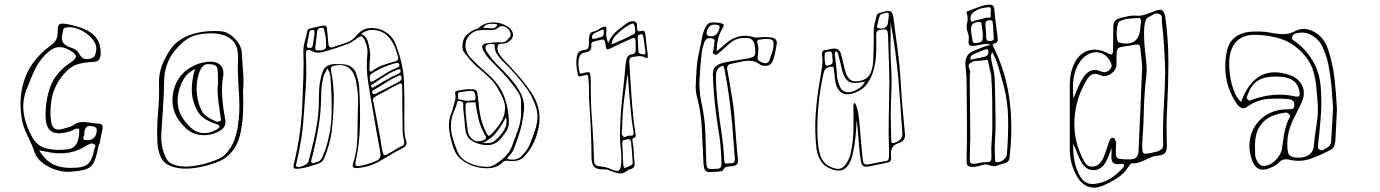

<svg xmlns="http://www.w3.org/2000/svg" viewBox="-20 -666 6060 843"><path d="M414 -33Q413 -27 412 -20.5Q411 -14 409 -8Q401 31 390 50.5Q379 70 356 77.5Q333 85 289 88Q258 90 225 79.5Q192 69 166.5 49Q141 29 132 3Q119 -35 100 -72Q81 -109 75 -149Q60 -245 91 -326.5Q122 -408 206 -469Q233 -489 233 -521Q232 -553 241 -559.5Q250 -566 286 -558Q364 -541 394 -510Q424 -479 422 -428Q421 -414 415 -404.5Q409 -395 389 -394Q355 -393 324.5 -385Q294 -377 271 -352Q216 -297 205 -221Q202 -199 201.5 -175.5Q201 -152 205 -129Q213 -87 255 -100Q267 -104 279.5 -107Q292 -110 301 -116Q319 -129 337.5 -130Q356 -131 375.5 -127.5Q395 -124 414 -123Q427 -122 429.5 -114.5Q432 -107 430 -98Q426 -82 423 -66Q420 -50 417 -33ZM254 -516Q248 -500 255 -483Q262 -466 294 -456Q304 -453 313 -447Q322 -441 326 -433Q334 -417 344.5 -410.5Q355 -404 374 -408Q393 -412 397.5 -424.5Q402 -437 403 -451Q404 -469 391 -487.5Q378 -506 357.5 -520.5Q337 -535 313.5 -542Q290 -549 270 -545Q260 -544 258 -537Q256 -530 254 -516ZM328 -100Q315 -104 306 -98Q297 -92 286 -89Q233 -73 207 -88.5Q181 -104 180 -155Q179 -226 202 -287.5Q225 -349 292 -393Q315 -408 313 -420Q311 -432 285 -446Q255 -463 230 -458Q205 -453 177 -424Q147 -392 130 -354Q113 -316 98 -277Q76 -222 84.5 -167.5Q93 -113 124 -59Q146 -22 188.5 -13Q231 -4 280 -11Q330 -18 328 -100ZM350 -83Q352 -79 349 -72Q346 -65 345.5 -59Q345 -53 355 -51Q373 -48 386.5 -56.5Q400 -65 404 -84Q406 -95 404 -101.5Q402 -108 388 -111Q368 -116 360 -108Q352 -100 350 -83ZM152 -6Q180 41 218.5 58Q257 75 319 70Q354 67 370 50Q386 33 393 -7Q395 -14 398 -21.5Q401 -29 391 -34Q383 -38 375 -34.5Q367 -31 360 -27Q292 18 204 4Q185 1 152 -6Z M1047 -269Q1049 -217 1047 -169Q1045 -121 1034 -74Q1028 -49 1015 -24.5Q1002 0 977 21Q961 36 925.5 49Q890 62 850.5 69Q811 76 780 74Q707 68 687 26Q679 9 675.5 -7.5Q672 -24 671 -42Q668 -107 674 -172Q680 -237 678 -302Q677 -355 704 -408Q716 -432 732.5 -455Q749 -478 781 -497Q848 -535 946 -529Q964 -528 977 -521.5Q990 -515 1000 -507Q1019 -490 1030 -471.5Q1041 -453 1042 -433Q1044 -390 1047.5 -348.5Q1051 -307 1047 -269ZM1024 -364Q1024 -382 1025 -400Q1026 -418 1024 -436Q1019 -487 972.5 -507.5Q926 -528 851 -514Q829 -510 813.5 -501.5Q798 -493 786 -483Q743 -446 723 -405.5Q703 -365 701 -322Q700 -260 696 -198Q692 -136 688 -74Q687 -46 692.5 -19.5Q698 7 712 33Q719 46 735 53.5Q751 61 774 64Q796 67 825 63.5Q854 60 883 52Q912 44 935.5 33.5Q959 23 969 12Q997 -18 1008.5 -50Q1020 -82 1025 -116Q1034 -178 1030 -240Q1026 -302 1024 -364ZM961 -340Q952 -292 955.5 -242Q959 -192 969 -142Q972 -127 966.5 -113.5Q961 -100 941 -89Q904 -70 865 -73Q826 -76 798 -101Q752 -144 741.5 -190Q731 -236 747 -285Q755 -309 772 -331.5Q789 -354 821 -372Q845 -386 873.5 -392Q902 -398 924 -393Q962 -383 961 -340ZM935 -281Q936 -286 936.5 -290Q937 -294 937 -298Q937 -314 937 -330.5Q937 -347 935 -363Q934 -371 927 -377Q920 -383 903 -384Q886 -386 877.5 -380.5Q869 -375 864 -367Q862 -363 859.5 -358.5Q857 -354 855 -349Q835 -289 849 -227Q854 -202 866 -179Q878 -156 915 -139Q921 -136 927.5 -133Q934 -130 943 -133Q951 -136 950.5 -140Q950 -144 949 -148Q944 -182 939.5 -215Q935 -248 935 -281ZM836 -363Q805 -346 792.5 -328Q780 -310 773 -290Q754 -242 762.5 -196Q771 -150 817 -106Q840 -85 869 -82Q898 -79 927 -95Q942 -103 943.5 -110Q945 -117 923 -124Q864 -143 844 -184Q822 -228 822 -271.5Q822 -315 836 -363Z M1753 -319Q1755 -276 1755.5 -233.5Q1756 -191 1755 -147Q1755 -122 1755.5 -97Q1756 -72 1763 -48Q1767 -35 1762 -27.5Q1757 -20 1745 -14Q1721 -2 1697.5 12Q1674 26 1650 40Q1601 69 1545 72Q1523 73 1530 53Q1548 -3 1549 -61Q1550 -119 1551 -177Q1553 -207 1552 -237.5Q1551 -268 1545 -298Q1544 -304 1543 -310.5Q1542 -317 1540 -324Q1517 -394 1445 -377Q1430 -373 1433 -359Q1447 -291 1445.5 -223Q1444 -155 1436 -87Q1432 -57 1423.5 -28.5Q1415 0 1404 28Q1396 46 1379 52Q1357 59 1334.5 66Q1312 73 1289 75Q1274 76 1270.5 72Q1267 68 1270 54Q1287 -14 1296.5 -83.5Q1306 -153 1308 -224Q1310 -277 1312 -330Q1314 -383 1312 -436Q1311 -459 1318 -483Q1325 -507 1329 -530Q1330 -535 1333.5 -537.5Q1337 -540 1341 -541Q1355 -544 1368 -547Q1381 -550 1394 -553Q1416 -558 1416 -536Q1417 -520 1419 -504.5Q1421 -489 1422 -473Q1424 -453 1442 -459Q1470 -469 1498 -477.5Q1526 -486 1546 -511Q1571 -541 1605.5 -543Q1640 -545 1670.5 -527Q1701 -509 1714 -479Q1722 -460 1728.5 -440Q1735 -420 1740 -400Q1745 -380 1748.5 -360Q1752 -340 1753 -319ZM1411 -493Q1410 -502 1408.5 -510.5Q1407 -519 1405 -527Q1404 -534 1402 -539.5Q1400 -545 1390 -544Q1374 -543 1372 -526Q1371 -513 1369.5 -499Q1368 -485 1366 -471Q1362 -449 1367 -446.5Q1372 -444 1393 -445Q1412 -448 1412 -465Q1412 -472 1411.5 -479Q1411 -486 1411 -493ZM1361 -521Q1361 -527 1360 -531Q1359 -535 1354 -535Q1341 -536 1338 -523Q1336 -510 1333 -497Q1330 -484 1328 -471Q1327 -466 1327.5 -461.5Q1328 -457 1335 -456Q1352 -453 1353 -466Q1355 -481 1357.5 -495Q1360 -509 1361 -521ZM1566 -517Q1587 -507 1593 -489.5Q1599 -472 1602 -454Q1607 -432 1604.5 -409Q1602 -386 1602 -363Q1602 -346 1615 -355Q1638 -372 1664.5 -381Q1691 -390 1717 -397Q1731 -401 1728 -415Q1723 -436 1715 -456Q1707 -476 1694 -494Q1671 -526 1633 -533Q1595 -540 1566 -517ZM1451 -385Q1462 -384 1472.5 -384.5Q1483 -385 1493 -383Q1510 -381 1523.5 -371.5Q1537 -362 1543 -345Q1548 -330 1552 -315Q1556 -300 1557 -284Q1562 -201 1560.5 -118.5Q1559 -36 1541 46Q1539 58 1543 61Q1547 64 1558 63Q1576 60 1593.5 54.5Q1611 49 1628 42Q1655 33 1650 4Q1641 -43 1632.5 -91.5Q1624 -140 1616 -188Q1605 -248 1596 -307.5Q1587 -367 1593 -428Q1596 -459 1582 -487Q1575 -504 1568 -506Q1561 -508 1547 -497Q1537 -490 1526.5 -483Q1516 -476 1505 -472Q1480 -463 1454 -454.5Q1428 -446 1402 -439Q1390 -435 1377 -434.5Q1364 -434 1351 -441Q1335 -450 1328.5 -446Q1322 -442 1323 -424Q1327 -348 1322 -273Q1317 -198 1311 -123Q1307 -79 1299 -35Q1291 9 1281 53Q1280 56 1279 59Q1278 62 1282 65Q1288 69 1299.5 66Q1311 63 1322 56.5Q1333 50 1334 44Q1340 22 1345.5 0.5Q1351 -21 1356 -43Q1367 -88 1373.5 -133.5Q1380 -179 1380 -225Q1380 -251 1381.5 -276Q1383 -301 1389 -326Q1396 -358 1409.5 -371Q1423 -384 1451 -385ZM1604 -321Q1603 -308 1609 -307.5Q1615 -307 1623 -312Q1648 -327 1672 -342.5Q1696 -358 1722 -368Q1727 -370 1731 -373.5Q1735 -377 1733 -383Q1730 -391 1724 -390Q1718 -389 1713 -388Q1658 -373 1612 -343Q1601 -335 1604 -321ZM1417 -365Q1410 -353 1404.5 -341Q1399 -329 1397 -315Q1393 -296 1391.5 -277Q1390 -258 1390 -238Q1389 -170 1377.5 -103Q1366 -36 1349 29Q1348 33 1346.5 38Q1345 43 1348 48Q1353 52 1357.5 50Q1362 48 1366 47Q1389 43 1397 20Q1401 9 1405 -0.5Q1409 -10 1412 -20Q1435 -95 1436 -171.5Q1437 -248 1431 -324Q1430 -335 1427.5 -345Q1425 -355 1417 -365ZM1739 -356Q1738 -366 1721 -359Q1693 -347 1668 -330.5Q1643 -314 1617 -297Q1613 -295 1610 -292Q1607 -289 1611 -284Q1613 -280 1617 -281.5Q1621 -283 1624 -285Q1650 -300 1675.5 -315Q1701 -330 1729 -342Q1733 -344 1736.5 -347Q1740 -350 1739 -356ZM1743 -324Q1742 -335 1737.5 -335Q1733 -335 1726 -332Q1698 -319 1673 -302.5Q1648 -286 1621 -271Q1610 -265 1616 -256Q1619 -251 1623 -252.5Q1627 -254 1631 -255Q1657 -268 1682 -281Q1707 -294 1732 -307Q1744 -314 1743 -324ZM1620 -217Q1626 -186 1631 -159Q1636 -132 1641 -106Q1646 -80 1650.5 -53.5Q1655 -27 1659 -1Q1662 12 1667 14.5Q1672 17 1683 10Q1698 2 1713.5 -8Q1729 -18 1745 -25Q1753 -28 1754.5 -35Q1756 -42 1754 -49Q1752 -58 1750 -68Q1748 -78 1748 -88Q1747 -138 1746.5 -187.5Q1746 -237 1746 -286Q1746 -297 1742 -299Q1738 -301 1729 -296Q1707 -286 1685.5 -273.5Q1664 -261 1642 -250Q1629 -243 1621 -236.5Q1613 -230 1620 -217Z M1966 -180Q1970 -200 1976.5 -219Q1983 -238 1978 -258Q1977 -265 1987 -267Q2004 -271 2020.5 -273Q2037 -275 2055 -274Q2072 -274 2075 -261Q2079 -239 2081 -217Q2083 -183 2091 -148.5Q2099 -114 2117 -80Q2122 -70 2126.5 -70Q2131 -70 2137 -77Q2160 -100 2177.5 -126.5Q2195 -153 2197 -184Q2199 -207 2190 -229.5Q2181 -252 2168 -274Q2153 -301 2129.5 -324Q2106 -347 2080 -368Q2061 -384 2046 -401.5Q2031 -419 2017 -437Q2011 -446 2010.5 -461.5Q2010 -477 2015.5 -492Q2021 -507 2029 -513Q2039 -521 2049.5 -528.5Q2060 -536 2074 -539Q2077 -540 2079.5 -542Q2082 -544 2083 -545Q2106 -566 2142 -567.5Q2178 -569 2209 -549Q2222 -542 2228.5 -528.5Q2235 -515 2231 -504Q2227 -491 2212 -482Q2197 -473 2182 -474Q2168 -475 2165 -463Q2162 -446 2171 -431Q2180 -416 2193 -402Q2226 -368 2256.5 -333Q2287 -298 2312 -261Q2341 -218 2347 -174Q2353 -130 2340 -86Q2325 -27 2285 18Q2272 34 2253 38.5Q2234 43 2210 40Q2195 38 2187 46Q2170 66 2139 71Q2108 76 2073.5 67.5Q2039 59 2011.5 39Q1984 19 1973 -11Q1957 -55 1952 -97.5Q1947 -140 1966 -180ZM2164 -559Q2142 -564 2124 -560Q2106 -556 2102 -543Q2120 -543 2138.5 -541.5Q2157 -540 2164 -559ZM2214 -120Q2210 -98 2200 -85Q2190 -72 2181 -60Q2166 -41 2145 -33Q2124 -25 2092 -32Q2066 -38 2049 -50Q2032 -62 2026 -83Q2023 -94 2022 -105.5Q2021 -117 2020 -128Q2019 -148 2016 -168.5Q2013 -189 2014 -209Q2014 -220 2003 -221Q1999 -222 1994.5 -222.5Q1990 -223 1988 -218Q1982 -196 1973 -176Q1964 -156 1961 -133Q1957 -100 1965.5 -67.5Q1974 -35 1988 -2Q2000 26 2024.5 41Q2049 56 2082 63Q2099 66 2116.5 66.5Q2134 67 2148 59Q2176 43 2197 22.5Q2218 2 2228 -24Q2242 -62 2255.5 -100Q2269 -138 2268 -179Q2268 -201 2267.5 -222.5Q2267 -244 2253 -264Q2214 -321 2164 -370Q2145 -389 2127.5 -408Q2110 -427 2100 -449Q2089 -473 2118 -476Q2132 -478 2147.5 -479.5Q2163 -481 2178 -480Q2195 -479 2203 -486.5Q2211 -494 2218 -502Q2224 -511 2221.5 -520.5Q2219 -530 2212 -538Q2202 -549 2188.5 -551Q2175 -553 2166 -543Q2154 -533 2133 -534Q2107 -536 2083 -533Q2059 -530 2042 -512Q2023 -492 2023.5 -465Q2024 -438 2044 -415Q2060 -397 2078 -380.5Q2096 -364 2115 -347Q2176 -295 2196 -236Q2216 -177 2214 -120ZM2330 -97Q2332 -102 2333 -106.5Q2334 -111 2335 -115Q2345 -155 2334 -193Q2323 -231 2299 -268Q2275 -303 2245.5 -336.5Q2216 -370 2184 -401Q2170 -415 2160.5 -431Q2151 -447 2152 -466Q2152 -468 2151 -470Q2150 -472 2145 -473Q2123 -475 2115 -466.5Q2107 -458 2116 -441Q2118 -438 2120 -435.5Q2122 -433 2124 -430Q2142 -402 2167 -378Q2192 -354 2215 -328Q2247 -294 2266 -257Q2285 -220 2280 -178Q2277 -149 2271 -120.5Q2265 -92 2255 -64Q2247 -41 2238.5 -18Q2230 5 2211 23Q2202 32 2218 34Q2252 39 2271 18Q2296 -6 2308 -36Q2320 -66 2330 -97ZM2010 -227Q2023 -223 2034.5 -223.5Q2046 -224 2058 -225Q2068 -226 2068 -234Q2067 -259 2060 -264Q2053 -269 2024 -265Q2020 -264 2015.5 -263.5Q2011 -263 2006 -262Q1990 -261 1991 -253.5Q1992 -246 1991 -238Q1991 -229 1998 -229Q2005 -229 2010 -227ZM2063 -217Q2059 -217 2054.5 -216.5Q2050 -216 2045 -216Q2032 -218 2028 -213.5Q2024 -209 2024 -199Q2023 -172 2027 -144.5Q2031 -117 2034 -90Q2037 -70 2054 -55Q2064 -46 2075.5 -45.5Q2087 -45 2102 -50Q2114 -55 2114 -61.5Q2114 -68 2107 -77Q2105 -81 2104 -84Q2088 -113 2081 -144Q2074 -175 2069 -206Q2069 -209 2069 -212.5Q2069 -216 2063 -217ZM2101 -39Q2134 -33 2152 -48Q2166 -60 2178 -73.5Q2190 -87 2197 -103Q2208 -124 2202 -152Q2184 -118 2162.5 -88.5Q2141 -59 2101 -39Z M2650 -477Q2664 -509 2685.5 -527.5Q2707 -546 2729 -562Q2736 -567 2743 -570Q2750 -573 2758 -573Q2768 -573 2773 -567.5Q2778 -562 2777 -548Q2776 -525 2792 -529Q2806 -533 2809.5 -528.5Q2813 -524 2815 -505Q2817 -485 2819 -465.5Q2821 -446 2824 -426Q2827 -405 2813 -413Q2798 -421 2784.5 -419.5Q2771 -418 2757 -416Q2742 -414 2743 -393Q2747 -326 2751.5 -259.5Q2756 -193 2763 -126Q2764 -116 2766 -106.5Q2768 -97 2769 -87Q2771 -78 2771 -70Q2771 -62 2761 -60Q2755 -58 2757 -46Q2762 -23 2762.5 0.5Q2763 24 2766 47Q2769 70 2753 75Q2748 76 2742.5 78.5Q2737 81 2732 85Q2716 98 2697.5 95Q2679 92 2660 84Q2649 78 2637 78Q2625 78 2614 77Q2595 75 2586.5 63.5Q2578 52 2577 27Q2577 -30 2574.5 -87.5Q2572 -145 2568 -203Q2566 -231 2566 -259.5Q2566 -288 2564 -316Q2563 -333 2559.5 -336Q2556 -339 2544 -335Q2522 -328 2519.5 -332Q2517 -336 2512 -367Q2508 -401 2514 -423.5Q2520 -446 2549 -447Q2567 -449 2566 -478Q2565 -495 2568 -510.5Q2571 -526 2589 -528Q2599 -530 2608 -536.5Q2617 -543 2627 -547Q2647 -556 2642 -529Q2640 -516 2642.5 -503.5Q2645 -491 2650 -477ZM2665 -471Q2691 -482 2715 -492.5Q2739 -503 2762 -516Q2770 -520 2769 -533Q2768 -546 2765 -556Q2762 -565 2756 -562.5Q2750 -560 2745 -558Q2726 -547 2708 -533Q2690 -519 2675 -500Q2672 -496 2669.5 -489.5Q2667 -483 2665 -471ZM2603 -499Q2611 -501 2620.5 -503.5Q2630 -506 2631 -522Q2633 -540 2622 -535Q2613 -531 2604.5 -527Q2596 -523 2588 -519Q2584 -516 2581 -511Q2578 -506 2580 -499Q2582 -492 2586 -494.5Q2590 -497 2594 -497Q2596 -496 2598 -497Q2600 -498 2603 -499ZM2805 -503Q2803 -517 2795 -516Q2789 -515 2784.5 -512.5Q2780 -510 2780 -501Q2780 -491 2781 -481.5Q2782 -472 2782 -462Q2782 -439 2785 -434Q2788 -429 2805 -427Q2815 -424 2814 -437Q2812 -454 2809.5 -470.5Q2807 -487 2805 -503ZM2604 -488Q2600 -487 2595.5 -486Q2591 -485 2586 -483Q2575 -481 2576 -469Q2578 -453 2571.5 -446Q2565 -439 2556 -437Q2531 -435 2524 -417Q2517 -399 2521 -367Q2524 -348 2526 -344.5Q2528 -341 2541 -345Q2564 -352 2568.5 -347.5Q2573 -343 2574 -310V-301Q2573 -218 2579.5 -134Q2586 -50 2588 33Q2588 51 2593 56.5Q2598 62 2611 64Q2625 65 2639.5 68.5Q2654 72 2668 79Q2690 89 2698.5 81Q2707 73 2708 45Q2709 15 2705.5 -14.5Q2702 -44 2702 -74Q2703 -154 2711.5 -231Q2720 -308 2727 -385Q2729 -405 2735 -416Q2741 -427 2757 -428Q2770 -430 2771 -444V-482Q2771 -504 2756 -498Q2731 -487 2707 -476Q2683 -465 2659 -453Q2648 -448 2644.5 -450Q2641 -452 2639 -469Q2637 -486 2631.5 -490.5Q2626 -495 2615 -490Q2612 -489 2609.5 -489Q2607 -489 2604 -488ZM2736 -342Q2727 -285 2720 -227.5Q2713 -170 2712 -111Q2712 -101 2710 -89.5Q2708 -78 2714 -70Q2719 -61 2727.5 -66Q2736 -71 2743 -70Q2745 -70 2747 -70.5Q2749 -71 2751 -70Q2765 -70 2761 -89Q2754 -130 2750.5 -170.5Q2747 -211 2743 -251Q2741 -274 2739.5 -297Q2738 -320 2736 -342ZM2751 -41Q2748 -58 2736 -55Q2729 -52 2720 -51.5Q2711 -51 2712 -33Q2715 -2 2715 30Q2716 66 2720 70Q2724 74 2748 61Q2752 59 2755 57Q2758 55 2758 48Q2757 25 2755 3Q2753 -19 2751 -41Z M3127 -441Q3138 -450 3146.5 -457.5Q3155 -465 3163 -472Q3191 -497 3222 -505.5Q3253 -514 3289 -503Q3295 -501 3301 -501Q3307 -501 3313 -502Q3342 -505 3368 -501Q3395 -497 3390 -470Q3387 -454 3384 -438Q3381 -422 3376 -407Q3370 -388 3359.5 -381.5Q3349 -375 3329 -378Q3321 -380 3318 -382Q3297 -398 3276 -399Q3255 -400 3233.5 -395Q3212 -390 3191 -386Q3170 -383 3173 -361Q3178 -335 3182.5 -308.5Q3187 -282 3191 -256Q3201 -202 3205 -148Q3209 -94 3213 -41Q3215 -22 3216.5 -3Q3218 16 3220 36Q3223 60 3198 63Q3186 64 3173.5 65.5Q3161 67 3154 83Q3153 84 3148.5 85Q3144 86 3140 87Q3133 88 3125.5 88Q3118 88 3110 89Q3087 91 3079 85Q3071 79 3069 55Q3067 19 3065.5 -16.5Q3064 -52 3062 -89Q3061 -127 3055.5 -165.5Q3050 -204 3040 -241Q3033 -269 3035 -297.5Q3037 -326 3038 -354Q3040 -394 3048.5 -432.5Q3057 -471 3064 -510Q3065 -514 3067 -520Q3078 -555 3091 -563Q3104 -571 3140 -565Q3154 -563 3157 -558.5Q3160 -554 3152 -541Q3139 -519 3133 -494.5Q3127 -470 3127 -441ZM3083 -526Q3080 -510 3092 -508Q3128 -500 3139 -543Q3142 -554 3132 -556Q3092 -566 3083 -526ZM3113 -455Q3114 -460 3115 -463Q3116 -466 3116 -469Q3115 -476 3117.5 -484Q3120 -492 3109 -496Q3096 -502 3085 -496Q3074 -490 3071 -476Q3068 -466 3065 -456Q3062 -446 3061 -435Q3055 -379 3051.5 -322.5Q3048 -266 3061 -209Q3075 -146 3077 -82Q3079 -18 3081 45Q3082 67 3087 72Q3092 77 3113 76Q3117 76 3120 75.5Q3123 75 3127 75Q3148 76 3148 54Q3147 16 3144 -21.5Q3141 -59 3134 -97Q3115 -214 3110 -333Q3109 -359 3119 -371Q3129 -383 3154 -390Q3180 -396 3205.5 -400Q3231 -404 3256 -408Q3286 -413 3292.5 -420.5Q3299 -428 3295 -459Q3294 -464 3293.5 -468.5Q3293 -473 3291 -477Q3283 -499 3260 -499Q3238 -501 3218 -495Q3198 -489 3181 -473Q3172 -465 3163 -456.5Q3154 -448 3144 -440Q3138 -435 3131 -429Q3124 -423 3115 -428Q3108 -433 3111 -441Q3114 -449 3113 -455ZM3373 -444Q3381 -479 3372 -488.5Q3363 -498 3328 -494Q3324 -493 3320.5 -492.5Q3317 -492 3314 -492Q3302 -491 3305 -478Q3310 -463 3309.5 -448Q3309 -433 3307 -418Q3304 -405 3311.5 -399.5Q3319 -394 3329 -391Q3339 -387 3347 -389.5Q3355 -392 3359 -403Q3363 -414 3366 -424Q3369 -434 3373 -444ZM3207 37Q3206 18 3204 -1Q3202 -20 3201 -39Q3196 -122 3186 -203.5Q3176 -285 3160 -367Q3157 -382 3145 -374Q3124 -363 3124 -337Q3123 -307 3125 -277Q3127 -247 3130 -218Q3137 -154 3147 -90Q3157 -26 3160 39Q3160 55 3174 52Q3183 50 3193 51Q3203 52 3207 37Z M3741 -139Q3740 -99 3735.5 -58.5Q3731 -18 3721 22Q3716 41 3706 57Q3683 92 3641 80Q3604 69 3587 45Q3570 21 3565 -12Q3556 -89 3561.5 -166.5Q3567 -244 3581 -320Q3586 -348 3589.5 -374.5Q3593 -401 3589 -428Q3588 -446 3606 -447Q3613 -447 3619.5 -449Q3626 -451 3633 -452Q3665 -457 3672 -430Q3677 -414 3680.5 -397.5Q3684 -381 3688 -365Q3690 -359 3691.5 -353Q3693 -347 3695 -341Q3701 -328 3711 -318Q3721 -308 3740 -309Q3789 -311 3804 -349Q3809 -363 3811.5 -376.5Q3814 -390 3814 -404Q3815 -436 3816 -467.5Q3817 -499 3816 -530Q3816 -547 3820.5 -564Q3825 -581 3829 -597Q3831 -606 3839.5 -608.5Q3848 -611 3855 -613Q3881 -621 3890.5 -616Q3900 -611 3903 -586Q3912 -515 3921.5 -443.5Q3931 -372 3935 -300Q3938 -245 3943 -190.5Q3948 -136 3953 -81Q3955 -65 3949.5 -54.5Q3944 -44 3927 -38Q3906 -31 3898.5 -19Q3891 -7 3892 12Q3894 38 3888 43Q3882 48 3853 53Q3840 55 3826.5 58Q3813 61 3799 64Q3780 68 3771.5 63.5Q3763 59 3760 41Q3755 12 3752.5 -16.5Q3750 -45 3748 -74Q3747 -91 3745 -107Q3743 -123 3741 -139ZM3865 -608Q3857 -607 3850.5 -604Q3844 -601 3842 -594Q3838 -584 3836 -572.5Q3834 -561 3831 -550Q3829 -543 3838 -542Q3855 -538 3866.5 -545Q3878 -552 3879 -568Q3880 -575 3880.5 -581.5Q3881 -588 3882 -595Q3885 -617 3865 -608ZM3890 -568Q3891 -518 3890 -466.5Q3889 -415 3893 -365Q3896 -313 3893.5 -261Q3891 -209 3891 -156Q3892 -129 3892 -102.5Q3892 -76 3893 -49Q3893 -45 3894 -41Q3895 -37 3902 -38Q3919 -40 3931 -52Q3943 -64 3942 -78Q3938 -140 3933.5 -201.5Q3929 -263 3924 -324Q3918 -386 3910 -446.5Q3902 -507 3890 -568ZM3731 -214Q3736 -212 3738 -205Q3746 -186 3749 -165Q3752 -144 3754 -122Q3757 -83 3760.5 -43.5Q3764 -4 3768 35Q3770 50 3775.5 54Q3781 58 3797 55Q3814 52 3831.5 48Q3849 44 3866 42Q3883 41 3883 23Q3883 11 3883.5 -1Q3884 -13 3883 -26Q3881 -79 3882 -133Q3883 -187 3884 -240Q3886 -308 3883.5 -376Q3881 -444 3879 -511Q3878 -531 3872 -535Q3866 -539 3845 -535Q3833 -533 3829.5 -526.5Q3826 -520 3827 -510Q3828 -473 3827 -435Q3826 -397 3816 -360Q3807 -325 3786.5 -297Q3766 -269 3725 -256Q3674 -240 3654 -286Q3647 -304 3645.5 -323Q3644 -342 3641 -361Q3640 -366 3639.5 -370Q3639 -374 3630 -373Q3602 -372 3596 -345Q3566 -211 3569 -76Q3570 -49 3573 -22.5Q3576 4 3587 29Q3596 48 3613.5 59.5Q3631 71 3653 75Q3665 77 3675 72Q3685 67 3692 57Q3700 46 3706 33.5Q3712 21 3715 8Q3726 -42 3727 -92Q3728 -142 3727 -192Q3727 -197 3727 -203Q3727 -209 3731 -214ZM3651 -441Q3645 -437 3645 -431.5Q3645 -426 3646 -421Q3648 -399 3651 -377Q3654 -355 3655 -333Q3656 -319 3660 -306Q3664 -293 3670 -281Q3679 -263 3702 -261Q3722 -260 3746 -274.5Q3770 -289 3778 -308Q3774 -307 3771.5 -307Q3769 -307 3766 -306Q3727 -297 3708.5 -307Q3690 -317 3679 -351Q3675 -368 3671 -385.5Q3667 -403 3662 -420Q3661 -425 3659.5 -431Q3658 -437 3651 -441ZM3634 -428Q3631 -443 3621 -440Q3614 -439 3607.5 -437Q3601 -435 3601 -426Q3600 -419 3600.5 -411Q3601 -403 3602 -395Q3603 -389 3604 -383Q3605 -377 3615 -378Q3623 -380 3630 -384Q3637 -388 3636 -398Q3635 -406 3634.5 -414Q3634 -422 3634 -428Z M4331 -469Q4312 -475 4294.5 -471.5Q4277 -468 4260 -465Q4245 -463 4238 -467Q4231 -471 4233 -488Q4236 -504 4229 -523Q4221 -544 4226.5 -566Q4232 -588 4224 -609Q4222 -615 4230 -617Q4252 -625 4273 -633.5Q4294 -642 4317 -645Q4331 -647 4338 -642.5Q4345 -638 4346 -621Q4348 -593 4352 -565.5Q4356 -538 4359 -510Q4361 -499 4360.5 -488.5Q4360 -478 4343 -474Q4338 -473 4338.5 -470Q4339 -467 4341 -462Q4394 -355 4410.5 -241.5Q4427 -128 4416 -10Q4416 -5 4415 -2Q4414 14 4412 30Q4410 46 4387 52Q4371 56 4356 61.5Q4341 67 4323 59Q4309 53 4293 58.5Q4277 64 4262 66Q4237 68 4230 62.5Q4223 57 4224 32Q4226 -50 4225.5 -132.5Q4225 -215 4224 -297Q4224 -317 4222.5 -338Q4221 -359 4219 -379Q4214 -428 4258 -444Q4276 -451 4294 -458.5Q4312 -466 4331 -469ZM4313 -589Q4331 -585 4330 -595.5Q4329 -606 4330 -615Q4331 -622 4330 -629Q4329 -636 4318 -634Q4299 -633 4281.5 -627Q4264 -621 4250 -608Q4243 -602 4241.5 -591.5Q4240 -581 4244 -573Q4246 -568 4253 -572Q4260 -576 4266 -577Q4277 -579 4288.5 -582Q4300 -585 4313 -589ZM4340 -556Q4339 -564 4338 -571Q4337 -578 4323 -577Q4310 -576 4308 -569Q4306 -562 4307 -553Q4308 -540 4309 -526.5Q4310 -513 4310 -499Q4311 -490 4315.5 -488Q4320 -486 4327 -486Q4335 -486 4339.5 -489Q4344 -492 4343 -502Q4342 -516 4341.5 -529.5Q4341 -543 4340 -556ZM4245 -519Q4248 -496 4250 -487Q4252 -478 4258 -477.5Q4264 -477 4278 -479Q4295 -482 4295 -500Q4296 -514 4294 -528.5Q4292 -543 4290 -557Q4290 -561 4289 -565Q4288 -569 4281 -569Q4238 -571 4244 -528Q4244 -525 4244.5 -522.5Q4245 -520 4245 -519ZM4241 -404Q4258 -408 4273 -410.5Q4288 -413 4303 -417Q4314 -419 4317.5 -428Q4321 -437 4319 -444Q4317 -452 4309.5 -449.5Q4302 -447 4296 -445Q4286 -441 4276.5 -437.5Q4267 -434 4257 -429Q4250 -426 4245 -421Q4240 -416 4241 -404ZM4337 -437Q4330 -426 4331 -417Q4332 -408 4333 -399Q4337 -380 4341.5 -361.5Q4346 -343 4347 -324Q4349 -279 4349.5 -234.5Q4350 -190 4351 -145Q4352 -101 4349 -57.5Q4346 -14 4349 30Q4349 34 4348.5 39Q4348 44 4356 46Q4371 47 4385.5 36Q4400 25 4401 10Q4408 -71 4406 -152.5Q4404 -234 4380 -314Q4371 -345 4362.5 -375.5Q4354 -406 4337 -437ZM4332 -335Q4328 -350 4325.5 -363.5Q4323 -377 4320 -390Q4319 -395 4317.5 -400Q4316 -405 4308 -403Q4291 -399 4272 -399Q4253 -399 4239 -388Q4229 -381 4235 -367.5Q4241 -354 4239 -343Q4238 -342 4238 -340Q4238 -246 4239.5 -152.5Q4241 -59 4238 34Q4238 45 4241.5 49.5Q4245 54 4258 53Q4271 52 4283.5 48.5Q4296 45 4309 46Q4326 47 4330 39.5Q4334 32 4333 20Q4331 -13 4334 -46.5Q4337 -80 4337 -113Q4337 -169 4336.5 -224.5Q4336 -280 4332 -335Z M4825 148Q4786 165 4755.5 152.5Q4725 140 4705 102Q4677 50 4677 -9V-290Q4677 -310 4679.5 -329.5Q4682 -349 4689 -368Q4707 -423 4750.5 -441Q4794 -459 4846 -431Q4860 -424 4863.5 -429Q4867 -434 4867 -444Q4867 -470 4867.5 -496Q4868 -522 4868 -548Q4867 -579 4896 -586Q4915 -591 4933.5 -595Q4952 -599 4971 -597Q4991 -596 5009.5 -602.5Q5028 -609 5047 -616Q5073 -627 5083 -620.5Q5093 -614 5097 -587Q5110 -491 5110 -395Q5110 -299 5105 -203Q5102 -158 5102 -113Q5102 -68 5103 -23Q5103 -4 5095 5.5Q5087 15 5067 17Q5047 18 5028 27Q5009 36 4990.5 44Q4972 52 4950 51Q4945 51 4941.5 56Q4938 61 4935 66Q4915 97 4886 115.5Q4857 134 4825 148ZM5096 -346Q5095 -401 5091.5 -455.5Q5088 -510 5082 -564Q5081 -575 5081.5 -588Q5082 -601 5068 -605Q5055 -610 5043.5 -602.5Q5032 -595 5021 -590Q5014 -586 5011.5 -580Q5009 -574 5007 -567Q5003 -546 5003 -524.5Q5003 -503 5004 -482Q5007 -442 5012 -402Q5017 -362 5012 -322Q5004 -254 5002.5 -186.5Q5001 -119 4996 -51Q4994 -17 4996 -3.5Q4998 10 5012 9Q5026 8 5059 0Q5073 -5 5080.5 -11.5Q5088 -18 5087 -34Q5085 -112 5089.5 -190Q5094 -268 5096 -346ZM4987 -549Q4988 -551 4988.5 -557.5Q4989 -564 4990 -571Q4990 -577 4987.5 -582.5Q4985 -588 4978 -587Q4957 -585 4936 -584Q4915 -583 4895 -572Q4890 -569 4887 -556Q4884 -543 4883 -527Q4882 -511 4884 -498Q4886 -485 4890 -481Q4892 -480 4895.5 -479Q4899 -478 4902 -477Q4984 -462 4987 -549ZM4994 -352Q4996 -369 4993 -396Q4990 -423 4987 -452Q4986 -465 4981 -468.5Q4976 -472 4963 -470Q4932 -464 4915 -462Q4898 -460 4891 -455Q4884 -450 4883 -434Q4882 -418 4882 -383Q4882 -367 4870.5 -353.5Q4859 -340 4842.5 -334.5Q4826 -329 4811 -336Q4792 -345 4778 -340Q4764 -335 4754 -319Q4703 -238 4697.5 -141.5Q4692 -45 4741 44Q4752 65 4774 65.5Q4796 66 4812 47Q4820 37 4825 25.5Q4830 14 4834 2Q4838 -10 4842.5 -22.5Q4847 -35 4851 -48Q4853 -53 4856.5 -57.5Q4860 -62 4867 -61Q4873 -60 4875.5 -55Q4878 -50 4879 -45Q4882 -37 4880 -26Q4878 4 4880 16.5Q4882 29 4894.5 31.5Q4907 34 4938 34Q4961 34 4969.5 24.5Q4978 15 4979 -4Q4983 -87 4986.5 -172Q4990 -257 4994 -352ZM4693 -234Q4705 -263 4715 -286Q4725 -309 4738 -329Q4752 -349 4771 -356Q4790 -363 4812 -353Q4826 -347 4836 -350Q4846 -353 4854 -362Q4863 -373 4860 -383Q4857 -393 4851 -403Q4835 -428 4810 -434.5Q4785 -441 4760 -429Q4735 -417 4717 -388Q4697 -354 4693 -316.5Q4689 -279 4693 -234ZM4692 -35Q4691 5 4697.5 39.5Q4704 74 4721 106Q4744 148 4789 141Q4827 136 4856.5 117Q4886 98 4911 70Q4913 68 4914.5 64.5Q4916 61 4915 59Q4913 53 4908 53Q4903 53 4898 54Q4874 58 4866 47Q4858 36 4860 14Q4861 9 4860.5 2.5Q4860 -4 4860 -16Q4853 3 4848 17.5Q4843 32 4836 44Q4815 81 4781 81Q4747 81 4727 44Q4717 27 4710 8Q4703 -11 4692 -35Z M5850 -186Q5848 -150 5846.5 -116Q5845 -82 5843 -48Q5842 -37 5838.5 -26.5Q5835 -16 5824 -9Q5781 14 5736 30.5Q5691 47 5640 35Q5612 29 5596 47Q5586 57 5573.5 63.5Q5561 70 5547 75Q5498 91 5479 42Q5457 -17 5471.5 -69.5Q5486 -122 5530 -154.5Q5574 -187 5637 -186Q5648 -186 5655.5 -188.5Q5663 -191 5663 -204Q5664 -217 5656.5 -223.5Q5649 -230 5637 -231Q5591 -235 5546 -231.5Q5501 -228 5460 -200Q5443 -187 5432 -191.5Q5421 -196 5411 -209Q5375 -262 5364.5 -319.5Q5354 -377 5366 -438Q5374 -481 5403.5 -503Q5433 -525 5476 -527Q5496 -528 5516 -527.5Q5536 -527 5555 -523Q5584 -517 5612 -516Q5640 -515 5670 -531Q5696 -544 5724.5 -536.5Q5753 -529 5776.5 -506.5Q5800 -484 5810 -452Q5832 -387 5839.5 -319.5Q5847 -252 5850 -186ZM5833 -192Q5831 -215 5829.5 -242Q5828 -269 5825 -297Q5821 -338 5813 -379Q5805 -420 5788 -457Q5775 -488 5747 -506.5Q5719 -525 5692 -523Q5681 -522 5669.5 -519.5Q5658 -517 5654 -504Q5650 -494 5659.5 -488.5Q5669 -483 5676 -477Q5722 -439 5748 -391.5Q5774 -344 5779 -282Q5784 -221 5779.5 -160.5Q5775 -100 5768 -39Q5767 -32 5766.5 -22.5Q5766 -13 5775 -8Q5784 -4 5792.5 -9.5Q5801 -15 5809 -19Q5818 -24 5821.5 -32.5Q5825 -41 5825 -51Q5827 -85 5829 -119Q5831 -153 5833 -192ZM5429 -218Q5460 -304 5515 -333.5Q5570 -363 5646 -335Q5682 -322 5697 -290.5Q5712 -259 5698 -224Q5691 -207 5683 -190.5Q5675 -174 5666 -157Q5650 -128 5641 -97Q5632 -66 5632 -32Q5632 -13 5635.5 4Q5639 21 5664 25Q5698 30 5721.5 17Q5745 4 5748 -22Q5753 -72 5761 -122Q5769 -172 5765 -223Q5762 -260 5758 -296.5Q5754 -333 5741.5 -367Q5729 -401 5700 -432Q5657 -478 5604.5 -495Q5552 -512 5494 -513Q5437 -515 5407.5 -482.5Q5378 -450 5377 -393Q5376 -345 5388 -297Q5394 -276 5402.5 -255.5Q5411 -235 5429 -218ZM5582 -330Q5533 -330 5504.5 -313Q5476 -296 5461 -257Q5458 -250 5455 -242.5Q5452 -235 5458 -229Q5464 -222 5471.5 -225.5Q5479 -229 5486 -231Q5530 -246 5574.5 -249.5Q5619 -253 5665 -243Q5682 -239 5685 -246Q5688 -253 5685 -266Q5678 -300 5653.5 -315Q5629 -330 5582 -330ZM5490 -24Q5491 -9 5490.5 6Q5490 21 5497 36Q5503 49 5512 57Q5521 65 5537 62Q5554 59 5570 46.5Q5586 34 5597 16.5Q5608 -1 5609 -17Q5613 -47 5618 -76.5Q5623 -106 5634 -134Q5638 -142 5642.5 -149.5Q5647 -157 5639 -165Q5632 -173 5622.5 -171.5Q5613 -170 5604 -168Q5489 -146 5490 -24Z"/></svg>

Font: Rock 3D
Style: Regular
Weight: 400
Version: Version 1.000